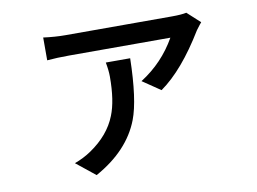

<svg xmlns="http://www.w3.org/2000/svg" viewBox="-71 -662 1143 854"><g transform="rotate(-10 500.0 -235.0)"><path d="M537 -399Q533 -212 500 -126Q450 4 300 87L214 18Q255 3 289 -20Q376 -79 408 -161Q434 -225 434 -334Q434 -362 427 -399ZM876 -502Q872 -498 851 -470Q752 -307 650 -235L569 -290Q670 -354 729 -458H271Q217 -458 172 -454V-557Q225 -550 271 -550H752Q795 -550 818 -555Z"/></g></svg>

Font: Noto Sans S Chinese Medium
Style: Regular
Weight: 500
Designer: Ryoko NISHIZUKA  (kana & ideographs); Paul D. Hunt (Latin, Greek & Cyrillic); Wenlong ZHANG  (bopomofo); Sandoll Communi
Foundry: Adobe Systems Incorporated
Version: Version 1.000;PS 1;hotconv 1.0.78;makeotf.lib2.5.61930